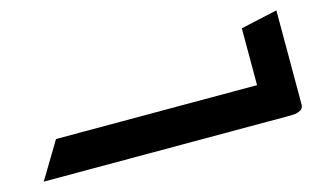

<svg xmlns="http://www.w3.org/2000/svg" viewBox="-51 -442 951 571"><g transform="rotate(-15 425.0 -156.5)"><path d="M25 0 93 -113H712V0ZM605 0V-113H712V-288L825 -313V-23Q825 -11 815 -6Q805 -1 795 -0.5Q785 0 785 0Z"/></g></svg>

Font: Reem Kufi Fun Medium
Style: Regular
Weight: 500
Designer: Khaled Hosny
Version: Version 1.005